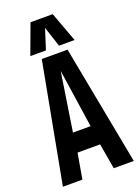

<svg xmlns="http://www.w3.org/2000/svg" viewBox="-169 -991 777 1064"><g transform="rotate(-20 219.0 -459.0)"><path d="M10 0 142 -705H294L428 0H310L284 -150H151L125 0ZM165 -263H269L218 -607ZM88 -742 153 -918H284L349 -742H257L218 -861L180 -742Z"/></g></svg>

Font: Georama Condensed SemiBold
Style: Regular
Weight: 600
Width: 3
Designer: Jean-Baptiste Levee
Foundry: Production Type
Version: Version 1.000